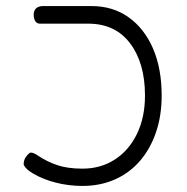

<svg xmlns="http://www.w3.org/2000/svg" viewBox="-20 -600 616 633"><path d="M252 13Q206 13 163.5 2Q121 -9 89 -28Q75 -36 66.5 -45Q58 -54 58 -59Q58 -65 60 -71.5Q62 -78 65 -82Q70 -89 74.5 -93Q79 -97 81 -97Q86 -97 92 -94.5Q98 -92 105 -87Q135 -67 169 -55.5Q203 -44 252 -44Q312 -44 358.5 -74Q405 -104 431.5 -158.5Q458 -213 458 -285Q458 -392 409 -457Q360 -522 271 -522H111Q105 -522 100.5 -525.5Q96 -529 93.5 -536Q91 -543 91 -551Q91 -560 94.5 -566.5Q98 -573 105 -576.5Q112 -580 120 -580H282Q352 -580 404 -543Q456 -506 484.5 -440Q513 -374 513 -285Q513 -218 494 -163Q475 -108 440.5 -68.5Q406 -29 358 -8Q310 13 252 13Z"/></svg>

Font: Fredoka Light Light
Style: Regular
Weight: 300
Version: Version 2.001